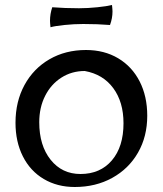

<svg xmlns="http://www.w3.org/2000/svg" viewBox="-20 -735 651 768"><path d="M42 -244Q42 -329 78 -395Q114 -461 178 -498Q242 -535 324 -535Q397 -535 452.5 -502Q508 -469 538.5 -409.5Q569 -350 569 -272Q569 -189 532 -124.5Q495 -60 429 -23.5Q363 13 279 13Q209 13 155 -19Q101 -51 71.5 -109.5Q42 -168 42 -244ZM474 -242Q474 -327 433 -382.5Q392 -438 319 -451Q267 -451 225.5 -424.5Q184 -398 160.5 -351.5Q137 -305 137 -246Q137 -153 182.5 -96Q228 -39 302 -39Q381 -39 427.5 -93.5Q474 -148 474 -242ZM180 -652Q180 -679 189 -706Q240 -702 296 -702Q331 -702 369.5 -706Q408 -710 428 -715Q430 -697 430 -689Q430 -662 420 -635Q371 -639 313 -639Q276 -639 237.5 -635Q199 -631 182 -626Q180 -644 180 -652Z"/></svg>

Font: Mirza
Style: Regular
Weight: 400
Designer: Arabic design by Kourosh Beigpour, Latin design by Eduardo Tunni, engineering by Lasse Fister
Version: Version 1.000